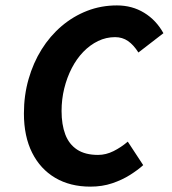

<svg xmlns="http://www.w3.org/2000/svg" viewBox="-20 -684 640 716"><path d="M317.2 12Q241.5 12 185.9 -20.8Q130.4 -53.5 99.8 -114.5Q69.2 -175.5 69.2 -260.8Q69.2 -328.7 86.6 -389.1Q103.9 -449.5 135.1 -499.6Q166.4 -549.7 209.7 -586.6Q253.1 -623.5 305.1 -643.6Q357.1 -663.8 416 -663.8Q472.8 -663.8 517.7 -636.3Q562.5 -608.9 589.4 -560.2L496.2 -488.2Q478 -516.8 457.2 -531.1Q436.3 -545.5 409.1 -545.5Q375.8 -545.5 345.7 -531Q315.6 -516.4 290.6 -490.6Q265.6 -464.7 247.6 -429.8Q229.6 -394.9 219.6 -354.3Q209.6 -313.7 209.6 -270.1Q209.6 -219.6 223.4 -182.9Q237.2 -146.2 267.4 -126.2Q297.5 -106.3 345.6 -106.3Q375.2 -106.3 403.5 -120.5Q431.8 -134.7 456.5 -155.8L514 -68.2Q494.3 -50.2 465 -31.7Q435.8 -13.2 398.6 -0.6Q361.4 12 317.2 12Z"/></svg>

Font: SourceCodeVF
Style: Italic
Weight: 200
Italic angle: -11°
Monospace: yes
Designer: Paul D. Hunt, Teo Tuominen
Foundry: Adobe
Version: Version 1.026;hotconv 1.1.0;makeotfexe 2.6.0